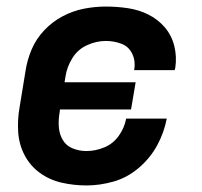

<svg xmlns="http://www.w3.org/2000/svg" viewBox="-20 -558 616 586"><path d="M244 8Q285 8 327 -4Q369 -16 404 -46Q439 -76 460 -115Q481 -154 489 -196H365Q360 -168 342.5 -143.5Q325 -119 298 -108Q271 -97 244 -97Q222 -97 202 -105Q182 -113 171.5 -131Q161 -149 159.5 -171Q158 -193 162 -215L163 -224H380L394 -307H177L180 -325Q184 -353 200.5 -380Q217 -407 245.5 -420Q274 -433 303 -433Q328 -433 350.5 -424.5Q373 -416 383.5 -394Q394 -372 390 -347L389 -344H513Q514 -347 515 -351Q520 -385 512 -417.5Q504 -450 483 -474.5Q462 -499 433 -513.5Q404 -528 370.5 -533Q337 -538 303 -538Q270 -538 236.5 -531.5Q203 -525 171.5 -508.5Q140 -492 115 -465.5Q90 -439 76.5 -407Q63 -375 58 -342L40 -232Q33 -193 35.5 -155Q38 -117 55 -84.5Q72 -52 101.5 -30.5Q131 -9 168 -0.5Q205 8 244 8Z"/></svg>

Font: Iosevka Sparkle Oblique
Style: Bold
Weight: 700
Italic angle: -9°
Designer: Belleve Invis
Foundry: Belleve Invis
Version: Version 4.5.0; ttfautohint (v1.8.3)